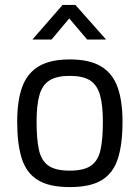

<svg xmlns="http://www.w3.org/2000/svg" viewBox="-20 -752 569 782"><path d="M264 10Q180 10 133.5 -19Q87 -48 68.5 -107Q50 -166 50 -256Q50 -342 70.5 -398Q91 -454 138 -482Q185 -510 264 -510Q344 -510 391 -482Q438 -454 458.5 -398Q479 -342 479 -256Q479 -166 460.5 -107Q442 -48 395.5 -19Q349 10 264 10ZM264 -57Q322 -57 351 -77.5Q380 -98 389.5 -142Q399 -186 399 -256Q399 -325 387 -366Q375 -407 346 -425Q317 -443 264 -443Q212 -443 182.5 -425Q153 -407 141 -366Q129 -325 129 -256Q129 -186 138.5 -142Q148 -98 177 -77.5Q206 -57 264 -57ZM112 -591 235 -732H287L412 -591H335L262 -677L190 -591Z"/></svg>

Font: Cairo
Style: Regular
Weight: 400
Designer: Mohamed Gaber, Accademia di Belle Arti di Urbino
Foundry: Kief Type Foundry, Accademia di Belle Arti di Urbino
Version: Version 3.120